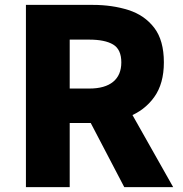

<svg xmlns="http://www.w3.org/2000/svg" viewBox="-20 -765 748 785"><path d="M86 0V-745H359Q439 -745 505 -724Q571 -703 610.5 -651.5Q650 -600 650 -510Q650 -423 610.5 -368Q571 -313 505 -287.5Q439 -262 359 -262H265V0ZM265 -403H345Q409 -403 442.5 -430.5Q476 -458 476 -510Q476 -563 442.5 -583Q409 -603 345 -603H265ZM488 0 327 -308 448 -425 688 0Z"/></svg>

Font: Noto Sans KR Thin Black
Style: Regular
Weight: 900
Version: Version 2.004-H2;hotconv 1.0.118;makeotfexe 2.5.65603